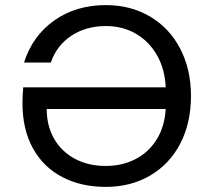

<svg xmlns="http://www.w3.org/2000/svg" viewBox="-20 -725 826 752"><path d="M395 -705Q492 -705 568 -660Q644 -615 686 -534Q728 -453 728 -349Q728 -244 686.5 -163.5Q645 -83 569 -38Q493 7 394 7Q298 7 224 -31.5Q150 -70 109 -144Q68 -218 68 -321Q68 -350 71 -383H629Q626 -454 595 -508.5Q564 -563 512 -593Q460 -623 395 -623Q317 -623 259.5 -585Q202 -547 179 -480H74Q107 -584 192 -644.5Q277 -705 395 -705ZM394 -75Q458 -75 510 -101.5Q562 -128 593.5 -178.5Q625 -229 629 -298H163Q163 -232 192 -181.5Q221 -131 273.5 -103Q326 -75 394 -75Z"/></svg>

Font: DVN-Poppins
Style: Regular
Weight: 400
Designer: Ninad Kale (Devanagari), Jonny Pinhorn (Latin)
Foundry: Indian Type Foundry
Version: 4.004